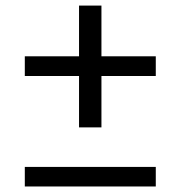

<svg xmlns="http://www.w3.org/2000/svg" viewBox="-20 -675 654 695"><path d="M69.8 -399.9V-471.2H266.1V-654.8H347.2V-471.2H543.9V-399.9H347.2V-213.9H266.1V-399.9ZM543.9 0H69.8V-70.8H543.9Z"/></svg>

Font: IntelOne Mono
Style: Regular
Weight: 400
Designer: Fred Shallcrass
Foundry: Frere-Jones Type LLC
Version: Version 1.200;hotconv 1.1.0;makeotfexe 2.6.0;FJTRelease1.2